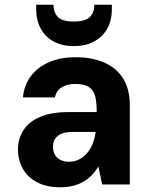

<svg xmlns="http://www.w3.org/2000/svg" viewBox="-20 -780 641 812"><path d="M237 12Q176 12 136 -9.5Q96 -31 76 -67.5Q56 -104 56 -147Q56 -194 79.5 -230Q103 -266 150.5 -286Q198 -306 269 -306H389Q389 -347 382.5 -373Q376 -399 356 -412Q336 -425 298 -425Q263 -425 240.5 -410.5Q218 -396 212 -368H77Q82 -420 110.5 -458Q139 -496 187.5 -517Q236 -538 299 -538Q371 -538 423 -514.5Q475 -491 502 -446Q529 -401 529 -335V0H412L396 -76Q385 -57 369.5 -40.5Q354 -24 334.5 -12.5Q315 -1 290.5 5.5Q266 12 237 12ZM271 -96Q294 -96 313 -105Q332 -114 347 -131Q362 -148 371 -170Q380 -192 384 -218V-222H285Q257 -222 239 -214Q221 -206 212.5 -192Q204 -178 204 -160Q204 -139 212.5 -125Q221 -111 236 -103.5Q251 -96 271 -96ZM292 -585Q244 -585 208 -604Q172 -623 152.5 -658.5Q133 -694 133 -743V-760H206Q206 -727 225 -708Q244 -689 292 -689Q341 -689 360 -708Q379 -727 379 -760H453V-742Q453 -693 433 -658Q413 -623 377 -604Q341 -585 292 -585Z"/></svg>

Font: DM Sans 9pt ExtraBold
Style: Regular
Weight: 800
Version: Version 4.004;gftools[0.9.30]